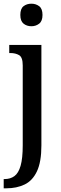

<svg xmlns="http://www.w3.org/2000/svg" viewBox="-28 -779 328 1039"><path d="M142 -637Q117 -637 99.5 -651Q82 -665 82 -698Q82 -732 99.5 -745.5Q117 -759 142 -759Q166 -759 184 -745.5Q202 -732 202 -698Q202 -665 184 -651Q166 -637 142 -637ZM-8 240V190H-3Q28 190 50 174Q72 158 83.5 118Q95 78 95 8V-425Q95 -469 75.5 -480.5Q56 -492 28 -492H22V-536H196V8Q196 97 172 148Q148 199 105 219.5Q62 240 7 240Z"/></svg>

Font: Noto Serif Armenian Condensed Medium
Style: Regular
Weight: 500
Width: 3
Designer: Monotype Design Team
Foundry: Monotype Imaging Inc.
Version: Version 2.008; ttfautohint (v1.8.4.7-5d5b)